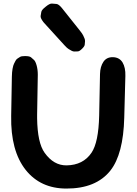

<svg xmlns="http://www.w3.org/2000/svg" viewBox="-20 -1052 777 1091"><path d="M567.9 -701.2Q549.3 -673.8 548.3 -631.8L543.5 -394.5Q540 -243.2 500 -184.1Q452.6 -113.8 358.4 -112.3Q285.2 -111.3 233.4 -184.1Q192.9 -240.2 190.9 -379.4Q190.9 -392.6 190.9 -399.9L194.8 -627.4Q194.8 -656.7 188 -680.7Q181.6 -703.6 173.3 -711.2Q165 -718.8 156.5 -726.1Q147.9 -733.4 122.1 -733.4Q101.6 -733.4 94.2 -728.8Q86.9 -724.1 79.6 -719.5Q72.3 -714.8 68.1 -706.5Q64 -698.2 59.6 -689.9Q55.2 -681.6 51.3 -661.1Q47.9 -642.6 47.4 -615.7L43.5 -393.1Q40 -194.8 126 -86.4Q210 19 356.4 19.5Q525.9 20 607.4 -83Q680.7 -175.8 686 -383.3L692.4 -620.6Q693.8 -668 676.3 -697.3Q658.2 -726.6 620.6 -727.1Q585.9 -727.5 567.9 -701.2ZM239.3 -1013.7Q216.8 -996.1 214.8 -984.6Q212.9 -973.1 210.9 -961.4Q209 -949.7 226.1 -927.2Q228 -924.3 230.5 -921.9L346.2 -794.9Q361.8 -777.8 370.1 -773.2Q378.4 -768.6 386.7 -763.7Q395 -758.8 404.3 -759.3Q413.6 -759.8 422.6 -760Q431.6 -760.3 446.3 -774.9Q460.4 -788.6 461.4 -797.9Q462.4 -807.1 463.1 -816.2Q463.9 -825.2 460.2 -833.7Q456.5 -842.3 452.6 -850.8Q448.7 -859.4 434.1 -877.9L332.5 -1005.4Q314 -1028.3 301 -1029.5Q288.1 -1030.8 275.1 -1031.7Q262.2 -1032.7 239.3 -1013.7Z"/></svg>

Font: Comic Relief
Style: Bold
Weight: 700
Designer: Jeff Davis
Foundry: Loudifier
Version: Version 1.200; ttfautohint (v1.8.4.7-5d5b)